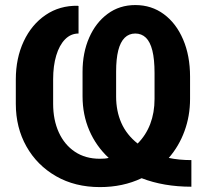

<svg xmlns="http://www.w3.org/2000/svg" viewBox="-20 -741 824 771"><path d="M748.5 8.8Q637.2 8.8 548.8 -25.4Q473.6 10.3 381.3 10.3Q281.2 10.3 205.1 -33.4Q128.9 -77.1 86.2 -152.8Q43.5 -228.5 43.5 -324.2V-421.9Q43.5 -507.3 75.2 -575Q106.9 -642.6 163.3 -680.9Q219.7 -719.2 292.5 -717.8L295.4 -716.8V-606.4Q264.2 -606.4 241.2 -583Q218.3 -559.6 205.8 -518.1Q193.4 -476.6 193.4 -422.9V-324.2Q193.4 -259.3 216.1 -209.5Q238.8 -159.7 280.8 -131.6Q322.8 -103.5 380.9 -103.5Q391.1 -103.5 399.9 -104.2Q408.7 -105 416.5 -106.9Q365.7 -154.3 338.6 -217.3Q311.5 -280.3 311.5 -354.5V-452.6Q311.5 -529.3 338.1 -589.8Q364.7 -650.4 412.4 -685.5Q460 -720.7 523.4 -720.7Q588.4 -720.7 637.9 -684.1Q687.5 -647.5 715.3 -582.5Q743.2 -517.6 743.2 -433.1V-343.8Q743.2 -275.4 720.9 -214.6Q698.7 -153.8 657.7 -106.9Q678.2 -102.5 700.9 -100.3Q723.6 -98.1 748.5 -98.1ZM532.7 -164.6Q565.9 -197.8 583.3 -243.2Q600.6 -288.6 600.6 -343.8V-447.3Q600.6 -502.9 591.8 -538.1Q583 -573.2 565.7 -589.8Q548.3 -606.4 523.4 -606.4Q498 -606.4 480.7 -589.4Q463.4 -572.3 454.8 -538.3Q446.3 -504.4 446.3 -453.6V-353.5Q446.3 -294.9 467.3 -247.3Q488.3 -199.7 532.7 -164.6Z"/></svg>

Font: Roboto Slab LO
Style: Bold
Weight: 700
Designer: Google
Version: Version 2.000